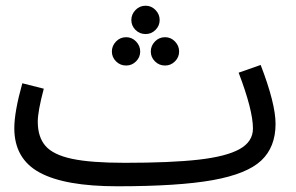

<svg xmlns="http://www.w3.org/2000/svg" viewBox="-20 -630 1033 671"><path d="M943 -197Q943 -116 893 -69Q843 -22 723.5 -0.5Q604 21 390 21Q207 21 118.5 -27Q30 -75 30 -182Q30 -239 58 -339L133 -320Q112 -241 112 -205Q112 -151 139 -120Q166 -89 231.5 -75Q297 -61 416 -61Q577 -61 674 -72Q771 -83 817.5 -109Q864 -135 864 -181Q864 -245 814 -376L891 -403Q943 -268 943 -197ZM439 -560Q439 -580 453.5 -595Q468 -610 489 -610Q509 -610 523.5 -595Q538 -580 538 -560Q538 -540 523.5 -525.5Q509 -511 489 -511Q468 -511 453.5 -525.5Q439 -540 439 -560ZM371 -450Q371 -470 385.5 -485Q400 -500 421 -500Q441 -500 455.5 -485Q470 -470 470 -450Q470 -430 455.5 -415.5Q441 -401 421 -401Q400 -401 385.5 -415.5Q371 -430 371 -450ZM507 -450Q507 -470 521.5 -485Q536 -500 557 -500Q577 -500 591.5 -485Q606 -470 606 -450Q606 -430 591.5 -415.5Q577 -401 557 -401Q536 -401 521.5 -415.5Q507 -430 507 -450Z"/></svg>

Font: Noto Sans Arabic
Style: Regular
Weight: 400
Designer: Nadine Chahine
Foundry: Monotype Imaging Inc.
Version: Version 1.001